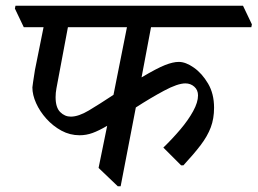

<svg xmlns="http://www.w3.org/2000/svg" viewBox="-20 -640 899 670"><path d="M620 -63H612L550 -125Q582 -156 609.5 -188.5Q637 -221 654 -252Q671 -283 671 -307Q671 -326 658 -337.5Q645 -349 627 -349Q600 -349 552.5 -323.5Q505 -298 454 -265L401 10H391L324 -54L354 -201Q325 -184 303 -176Q281 -168 258 -168Q224 -168 194.5 -184Q165 -200 142 -225.5Q119 -251 106 -280Q93 -309 93 -335Q93 -336 95.5 -354Q98 -372 102 -396Q108 -425 116 -465.5Q124 -506 132 -545H63L32 -610L34 -620H828L859 -555L857 -545H507L474 -370Q528 -402 556 -413Q584 -424 604 -424Q628 -424 656.5 -404Q685 -384 706 -348.5Q727 -313 727 -264Q727 -226 715.5 -195.5Q704 -165 680.5 -134Q657 -103 620 -63ZM376 -309 423 -545H217L177 -332Q174 -316 174 -301Q174 -265 190 -249Q206 -233 227 -233Q254 -233 290 -254.5Q326 -276 376 -309Z"/></svg>

Font: Tiro Devanagari Marathi
Style: Italic
Weight: 400
Italic angle: -11°
Designer: Devanagari: John Hudson & Fiona Ross, assisted by Paul Hanslow. Latin: John Hudson with Paul Hanslow, assisted by Kaja S
Foundry: Tiro Typeworks Ltd.
Version: Version 1.52